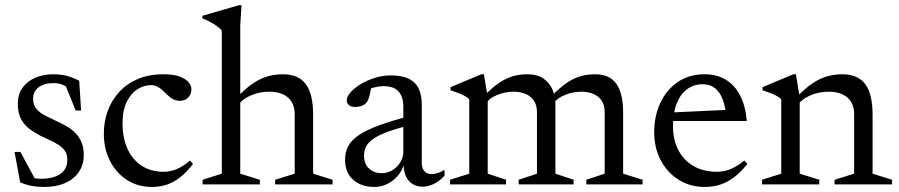

<svg xmlns="http://www.w3.org/2000/svg" viewBox="-20 -730 3559 760"><path d="M190.5 -436Q218.5 -436 241.5 -430.5Q264.5 -425 293.5 -410.5L301 -292.5H279.5L230.5 -414L264.5 -372Q246 -386.5 229.2 -393.8Q212.5 -401 192 -401Q154.5 -401 132.8 -384.5Q111 -368 111 -338.5Q111 -314 124.5 -298.5Q138 -283 160 -271.8Q182 -260.5 207 -249Q226 -240.5 244.5 -229.8Q263 -219 278 -204Q293 -189 302.2 -168Q311.5 -147 311.5 -117.5Q311.5 -76.5 291.2 -48Q271 -19.5 236.2 -4.8Q201.5 10 157 10Q128 10 105.2 5.8Q82.5 1.5 60 -8L37.5 -128.5H61L128 -4L67 -43Q86 -34 98.8 -29.5Q111.5 -25 122 -23.8Q132.5 -22.5 143.5 -22.5Q191 -22.5 218.8 -41.5Q246.5 -60.5 246.5 -98Q246.5 -119 236.8 -133Q227 -147 210.8 -157.2Q194.5 -167.5 175.5 -176Q156.5 -184.5 138.5 -193.5Q114.5 -206 94.5 -221.5Q74.5 -237 62.5 -260.5Q50.5 -284 50.5 -319Q50.5 -356 68.8 -382Q87 -408 118.8 -422Q150.5 -436 190.5 -436Z M626.5 -436Q667.5 -436 691.8 -426.8Q716 -417.5 726.8 -404Q737.5 -390.5 737.5 -377.5Q737.5 -363.5 731.8 -353Q726 -342.5 715.5 -336.8Q705 -331 691.5 -331Q677 -331 665.5 -337.2Q654 -343.5 644.2 -352.8Q634.5 -362 624.8 -371.2Q615 -380.5 603.5 -386.8Q592 -393 577.5 -393Q550 -393 524.2 -376.8Q498.5 -360.5 481.8 -327Q465 -293.5 465 -242.5Q465 -183.5 485 -140.2Q505 -97 541.5 -73.5Q578 -50 627.5 -50Q655 -50 681.2 -61.5Q707.5 -73 732 -94.5L744 -81Q720 -50 695 -29.8Q670 -9.5 642 0.2Q614 10 581.5 10Q525.5 10 482.5 -17.8Q439.5 -45.5 415.2 -93.2Q391 -141 391 -201Q391 -248.5 406.5 -291Q422 -333.5 451.8 -366Q481.5 -398.5 525.5 -417.2Q569.5 -436 626.5 -436Z M1069 -18.5 1146.5 -42.5V-279Q1146.5 -306 1135 -325.8Q1123.5 -345.5 1101 -356.2Q1078.5 -367 1046 -367Q1006.5 -367 972.8 -352.2Q939 -337.5 926 -317L906.5 -333Q933 -361.5 956.8 -381.2Q980.5 -401 1003.2 -413Q1026 -425 1050 -430.5Q1074 -436 1100.5 -436Q1161 -436 1190.2 -397.2Q1219.5 -358.5 1219.5 -274.5V-42.5L1296.5 -18.5V0H1069ZM1008.5 0H782V-18.5L858 -42.5V-609Q851.5 -617 841 -625Q830.5 -633 815.5 -641.2Q800.5 -649.5 781 -657.5V-667.5L926 -709.5H936L931 -629.5V-42.5L1008.5 -18.5Z M1605.5 -271.5 1613.5 -236.5Q1554.5 -223 1517 -209.2Q1479.5 -195.5 1458.5 -181Q1437.5 -166.5 1429.2 -150.2Q1421 -134 1421 -114.5Q1421 -80.5 1441.2 -62.5Q1461.5 -44.5 1490.5 -44.5Q1514 -44.5 1533.5 -56.5Q1553 -68.5 1564.8 -88Q1576.5 -107.5 1576.5 -130V-310Q1576.5 -346 1558 -367.5Q1539.5 -389 1497 -389Q1482 -389 1462.5 -384.2Q1443 -379.5 1424.5 -370L1450 -393Q1448.5 -379 1445.8 -365Q1443 -351 1439.2 -340Q1435.5 -329 1430 -323Q1422 -314.5 1410 -310.5Q1398 -306.5 1386 -306.5Q1370.5 -306.5 1361.5 -313.8Q1352.5 -321 1352.5 -332Q1352.5 -347.5 1367.8 -364.8Q1383 -382 1408.2 -397.2Q1433.5 -412.5 1464.5 -422Q1495.5 -431.5 1527.5 -431.5Q1571 -431.5 1598 -418.2Q1625 -405 1637.2 -379.2Q1649.5 -353.5 1649.5 -316V-87.5Q1649.5 -72 1654 -61.8Q1658.5 -51.5 1667.2 -46.2Q1676 -41 1689 -41Q1700.5 -41 1713.8 -45.5Q1727 -50 1739.5 -57.5V-34.5Q1719 -12 1696.2 -1.5Q1673.5 9 1654 9Q1630 9 1612.8 -1.8Q1595.5 -12.5 1586.5 -32.8Q1577.5 -53 1577.5 -80.5L1580.5 -85.5Q1574 -57.5 1556.2 -36Q1538.5 -14.5 1513.8 -2.2Q1489 10 1461 10Q1411 10 1378.5 -18Q1346 -46 1346 -98.5Q1346 -126.5 1357.2 -149.5Q1368.5 -172.5 1397 -192.8Q1425.5 -213 1476.2 -232.2Q1527 -251.5 1605.5 -271.5Z M1910.5 -344.5V-42.5L1983 -18.5V0H1761.5V-18.5L1837.5 -42.5V-337Q1829.5 -345.5 1813.5 -353.5Q1797.5 -361.5 1763.5 -372.5V-385L1885 -436H1895.5ZM2178.5 -317V-42.5L2250.5 -18.5V0H2033V-18.5L2105.5 -42.5V-286Q2105.5 -313 2093.8 -331Q2082 -349 2061.2 -358Q2040.5 -367 2013.5 -367Q1979.5 -367 1947.8 -354Q1916 -341 1904 -321L1885.5 -339.5Q1910.5 -366 1932.5 -384.5Q1954.5 -403 1976 -414.2Q1997.5 -425.5 2019.8 -430.8Q2042 -436 2067 -436Q2107.5 -436 2132 -418.5Q2156.5 -401 2167.5 -373.8Q2178.5 -346.5 2178.5 -317ZM2446.5 -287.5V-42.5L2523.5 -18.5V0H2301V-18.5L2373.5 -42.5V-286Q2373.5 -313.5 2361.8 -331.2Q2350 -349 2329.2 -358Q2308.5 -367 2281.5 -367Q2247.5 -367 2215.8 -354Q2184 -341 2172 -321L2153.5 -339.5Q2178.5 -366 2200.5 -384.5Q2222.5 -403 2244 -414.2Q2265.5 -425.5 2287.8 -430.8Q2310 -436 2335 -436Q2394.5 -436 2420.5 -397.2Q2446.5 -358.5 2446.5 -287.5Z M2769 -436Q2817.5 -436 2853 -414.5Q2888.5 -393 2909.8 -351.8Q2931 -310.5 2936 -251H2630L2631 -284.5L2888 -296.5L2854 -275.5Q2850.5 -311.5 2839.8 -338.8Q2829 -366 2810 -381.2Q2791 -396.5 2761.5 -396.5Q2726.5 -396.5 2700 -377.2Q2673.5 -358 2658.8 -321Q2644 -284 2644 -230.5Q2644 -175 2665.8 -134.5Q2687.5 -94 2726.5 -72Q2765.5 -50 2817.5 -50Q2836.5 -50 2854.8 -55Q2873 -60 2891 -70Q2909 -80 2926 -94.5L2938.5 -81Q2913.5 -50 2887.5 -29.8Q2861.5 -9.5 2832.5 0.2Q2803.5 10 2770 10Q2712 10 2666.8 -18.2Q2621.5 -46.5 2595.5 -95.5Q2569.5 -144.5 2569.5 -207Q2569.5 -270 2593.5 -322Q2617.5 -374 2662.2 -405Q2707 -436 2769 -436Z M3145.5 -344.5V-42.5L3223 -18.5V0H2996.5V-18.5L3072.5 -42.5V-337Q3064.5 -345.5 3048.5 -353.5Q3032.5 -361.5 2998.5 -372.5V-385L3120 -436H3130.5ZM3283.5 -18.5 3361 -42.5V-279Q3361 -306 3349.5 -325.8Q3338 -345.5 3315.5 -356.2Q3293 -367 3260.5 -367Q3221 -367 3187.2 -352.2Q3153.5 -337.5 3140.5 -317L3121 -333Q3147.5 -361.5 3171.2 -381.2Q3195 -401 3217.8 -413Q3240.5 -425 3264.5 -430.5Q3288.5 -436 3315 -436Q3375.5 -436 3404.8 -397.2Q3434 -358.5 3434 -274.5V-42.5L3511 -18.5V0H3283.5Z"/></svg>

Font: Newsreader 16pt
Style: Regular
Weight: 400
Designer: Hugues Gentile
Foundry: Production Type
Version: Version 1.003